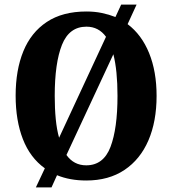

<svg xmlns="http://www.w3.org/2000/svg" viewBox="-20 -775 749 835"><path d="M175 -43Q111 -89 79.5 -170Q48 -251 48 -359Q48 -470 81.5 -552Q115 -634 183.5 -679.5Q252 -725 356 -725Q392 -725 423 -718.5Q454 -712 482 -701L507 -755H574L535 -670Q596 -624 628.5 -544Q661 -464 661 -358Q661 -247 625.5 -164.5Q590 -82 521.5 -36Q453 10 355 10Q284 10 228 -13L204 40H136ZM441 -615Q409 -659 356 -659Q281 -659 249.5 -580Q218 -501 218 -358Q218 -303 222.5 -257Q227 -211 237 -176ZM355 -56Q430 -56 460.5 -136Q491 -216 491 -358Q491 -413 486.5 -458.5Q482 -504 473 -539L269 -101Q301 -56 355 -56Z"/></svg>

Font: Noto Serif Ethiopic Condensed ExtraBold
Style: Regular
Weight: 800
Width: 3
Designer: Monotype Design Team
Foundry: Monotype Imaging Inc.
Version: Version 2.102; ttfautohint (v1.8.4.7-5d5b)